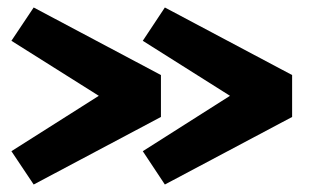

<svg xmlns="http://www.w3.org/2000/svg" viewBox="-20 -550 890 513"><path d="M760.5 -349.5V-237.5L420.5 -57L361.5 -146L594.5 -294L361.5 -441L420.5 -530ZM410 -349.5V-237.5L70 -57L10.5 -146L244 -294L10.5 -441L70 -530Z"/></svg>

Font: League Mono Wide ExtraBold
Style: Regular
Weight: 800
Width: 8
Designer: Tyler Finck
Foundry: The League of Moveable Type / Tyler Finck
Version: Version 2.210